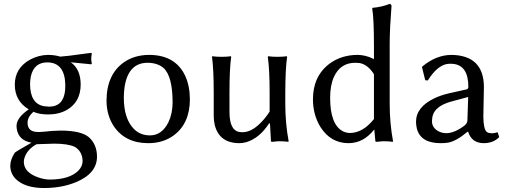

<svg xmlns="http://www.w3.org/2000/svg" viewBox="-20 -718 2571 976"><path d="M101.1 104Q101.1 159.7 178.2 185.1Q208.5 194.8 231.9 194.8Q331.1 194.8 377 150.9Q399.4 128.4 399.9 101.1Q398.9 52.2 360.8 28.8Q325.7 12.2 254.9 12.2Q249.5 12.2 225.6 13.2Q183.6 15.1 166 15.1Q120.1 40 105.5 81.5Q101.1 93.8 101.1 104ZM390.1 -289.1Q390.1 -199.7 319.8 -159.2Q279.3 -136.2 224.1 -136.2Q176.8 -136.7 149.9 -149.9Q120.1 -123.5 120.1 -94.2Q120.1 -50.8 165 -47.4Q171.4 -46.9 178.2 -46.9Q181.2 -46.9 207 -48.8Q245.1 -53.7 290 -54.2Q392.1 -53.7 431.2 -21Q472.7 15.6 473.1 78.1Q473.1 164.6 363.8 209Q292.5 237.8 204.1 237.8Q106 237.8 59.1 190.9Q32.2 162.6 32.2 124Q32.7 92.8 55.2 58.1Q67.4 48.3 136.7 9.3Q138.7 8.3 140.1 7.3Q73.2 -4.4 64.9 -64.9Q64 -72.3 64 -79.1Q64.9 -119.6 126 -162.1Q55.7 -204.1 55.2 -287.1Q55.2 -371.6 132.3 -414.6Q176.3 -438.5 225.1 -439Q259.3 -438.5 286.1 -430.2Q315.4 -431.6 416 -445.8Q431.6 -447.8 443.8 -449.2L446.8 -445.8Q443.8 -431.6 443.8 -419.9Q443.8 -406.7 446.8 -394L443.8 -391.1Q350.1 -400.9 339.8 -401.4Q389.6 -366.7 390.1 -289.1ZM312 -284.2Q310.5 -399.9 221.2 -400.9Q152.3 -400.9 136.7 -329.1Q133.3 -311.5 132.8 -292Q132.8 -190.9 203.6 -178.2Q215.8 -176.3 229 -175.8Q303.2 -175.8 311 -259.8Q312 -272 312 -284.2Z M521.5 -205.1Q521.5 -338.9 609.9 -401.4Q663.6 -438.5 737.3 -439Q872.1 -439 921.9 -331.5Q944.8 -280.8 945.3 -213.9Q945.3 -89.8 861.8 -28.8Q808.1 9.8 733.4 9.8Q616.2 9.8 557.6 -77.6Q522 -132.8 521.5 -205.1ZM730.5 -398.9Q632.3 -398.9 613.3 -275.9Q609.4 -250 609.4 -222.2Q609.4 -113.8 661.6 -61.5Q693.8 -29.8 742.2 -29.8Q803.2 -29.8 836.4 -97.2Q856.9 -140.6 857.4 -195.8Q857.4 -332 810.1 -373.5Q779.8 -398.4 730.5 -398.9Z M1348.6 -91.8Q1298.3 -14.2 1231 4.9Q1213.4 9.8 1197.3 9.8Q1095.2 9.8 1071.8 -82Q1066.4 -104.5 1066.4 -128.9V-249Q1066.4 -365.2 1057.6 -429.2L1059.6 -432.1Q1077.6 -429.2 1106.4 -429.2Q1135.3 -429.2 1153.3 -432.1L1155.3 -429.2Q1146.5 -368.7 1146.5 -249V-149.9Q1146.5 -57.1 1194.8 -47.4Q1203.1 -45.9 1213.4 -45.9Q1266.1 -45.9 1323.2 -113.3Q1338.9 -132.3 1350.6 -150.9V-249Q1350.6 -363.3 1341.3 -429.2L1343.3 -432.1Q1361.3 -429.2 1390.6 -429.2Q1419.4 -429.2 1437.5 -432.1L1439.5 -429.2Q1430.7 -368.7 1430.2 -249V-191.9Q1430.2 -91.3 1447.3 0L1445.3 2.9Q1425.3 0 1400.9 0Q1388.2 0 1366.2 2.9Q1357.4 2.9 1357.4 0L1352.5 -88.9Z M1880.9 -112.8V-340.8Q1849.6 -390.1 1808.1 -397.5Q1797.4 -398.9 1786.1 -398.9Q1710.4 -398.9 1677.7 -327.6Q1658.2 -284.7 1658.2 -221.2Q1658.2 -84 1723.6 -50.3Q1740.2 -42.5 1757.8 -42Q1823.2 -42 1878.4 -109.9Q1879.9 -111.8 1880.9 -112.8ZM1880.9 -58.1Q1827.6 9.3 1752 9.8Q1660.6 9.8 1608.4 -73.2Q1571.3 -133.8 1570.8 -212.9Q1570.8 -332 1656.7 -395.5Q1716.3 -438.5 1796.9 -439Q1836.9 -439 1877 -419.4Q1879.9 -418 1880.9 -417V-481.9Q1880.9 -625 1872.1 -674.8L1874 -678.2Q1919.9 -682.1 1960.9 -698.2Q1969.2 -696.3 1970.2 -688Q1961.4 -576.2 1960.9 -500V-191.9Q1960.9 -91.3 1978 0L1976.1 2.9Q1956.1 0 1931.6 0Q1918.9 0 1897 2.9Q1888.2 2.9 1888.2 0L1882.8 -58.1Z M2359.9 -225.1 2274.9 -202.1Q2188 -178.7 2177.7 -122.6Q2176.3 -112.3 2175.8 -102.1Q2175.8 -67.4 2211.4 -49.3Q2229.5 -41 2250 -41Q2290.5 -41.5 2341.8 -80.1Q2355.5 -91.8 2356 -106ZM2359.9 -47.9H2356Q2299.3 0 2256.8 7.3Q2240.2 9.8 2219.7 9.8Q2118.7 9.8 2099.1 -64Q2095.2 -80.1 2094.7 -98.1Q2094.7 -173.8 2188 -218.3Q2220.7 -233.9 2260.7 -243.2L2354 -264.2Q2360.4 -268.1 2360.8 -275.9Q2360.8 -387.2 2280.8 -393.6Q2273.4 -394 2264.6 -394Q2207 -392.6 2154.8 -309.1L2141.6 -310.1L2125 -377L2127.9 -380.9Q2197.8 -438.5 2274.9 -439Q2438.5 -436.5 2439.9 -276.9Q2439.9 -272.5 2439 -231Q2437 -144.5 2437 -126Q2437.5 -63.5 2453.6 -47.9Q2462.4 -40.5 2482.9 -40.5Q2495.6 -41 2509.8 -45.9L2517.6 -21Q2487.8 9.8 2438 9.8Q2377.4 8.8 2359.9 -47.9Z"/></svg>

Font: Linux Biolinum O
Style: Regular
Weight: 400
Designer: Philipp H. Poll
Foundry: Philipp H. Poll
Version: Version 1.0.4